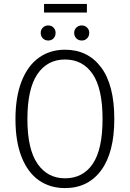

<svg xmlns="http://www.w3.org/2000/svg" viewBox="-20 -950 664 981"><path d="M564 -342Q564 -171 497 -80Q430 11 312 11Q236 11 179 -28.5Q122 -68 90.5 -147.5Q59 -227 59 -341Q59 -455 90.5 -535Q122 -615 179 -655.5Q236 -696 312 -696Q429 -696 496.5 -606Q564 -516 564 -342ZM120 -341Q120 -188 171.5 -113.5Q223 -39 312 -39Q404 -39 454 -113Q504 -187 504 -342Q504 -497 453.5 -571.5Q403 -646 312 -646Q222 -646 171 -571Q120 -496 120 -341ZM264 -782Q264 -765 253.5 -754Q243 -743 226 -743Q210 -743 199 -754Q188 -765 188 -782Q188 -798 199 -809Q210 -820 226 -820Q243 -820 253.5 -809Q264 -798 264 -782ZM436 -782Q436 -765 425 -754Q414 -743 398 -743Q381 -743 370 -754Q359 -765 359 -782Q359 -798 370 -809Q381 -820 398 -820Q414 -820 425 -809Q436 -798 436 -782ZM205 -886V-930H424V-886Z"/></svg>

Font: Fira Sans Condensed Light
Style: Regular
Weight: 300
Width: 3
Designer: bBox Type GmbH & Carrois Corporate GbR & Edenspiekermann AG
Foundry: bBox Type GmbH & Carrois Corporate GbR & Edenspiekermann AG
Version: Version 4.301